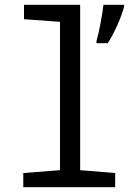

<svg xmlns="http://www.w3.org/2000/svg" viewBox="-20 -780 570 800"><path d="M382 -609V-600H429C456 -641 488 -714 497 -753V-760H411C407 -721 392 -642 382 -609ZM77 0H460V-59L314 -71V-760H80V-700L230 -689V-71L77 -59Z"/></svg>

Font: Noto Sans Mono Condensed
Style: Regular
Weight: 400
Width: 3
Designer: Monotype Design Team
Foundry: Monotype Imaging Inc.
Version: Version 2.014